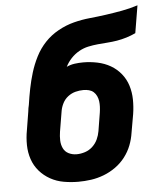

<svg xmlns="http://www.w3.org/2000/svg" viewBox="-53 -781 706 836"><g transform="rotate(-5 300.0 -363.5)"><path d="M256 8Q224 8 192.5 2.5Q161 -3 134 -18Q107 -33 87 -56Q67 -79 57 -108.5Q47 -138 46.5 -170.5Q46 -203 52 -235L65 -315Q66 -323 67 -330Q68 -337 70 -344Q75 -379 82 -414Q89 -449 99.5 -483.5Q110 -518 127 -551.5Q144 -585 169.5 -612Q195 -639 228.5 -657.5Q262 -676 297 -685Q332 -694 367.5 -697.5Q403 -701 438.5 -706Q474 -711 509.5 -717.5Q545 -724 579 -735L559 -615Q540 -606 519 -599.5Q498 -593 477 -589.5Q456 -586 434.5 -584.5Q413 -583 392 -581Q371 -579 350 -574.5Q329 -570 309.5 -559Q290 -548 274.5 -531.5Q259 -515 249 -495Q266 -503 284.5 -505.5Q303 -508 322 -508Q353 -508 384 -501.5Q415 -495 441 -480Q467 -465 486 -441.5Q505 -418 514 -389Q523 -360 523.5 -328.5Q524 -297 519 -265L505 -185Q501 -157 490.5 -130Q480 -103 462 -79.5Q444 -56 419.5 -38.5Q395 -21 367.5 -10.5Q340 0 312 4Q284 8 256 8ZM259 -112Q277 -112 295.5 -118Q314 -124 328.5 -137.5Q343 -151 351 -168.5Q359 -186 362 -204L375 -284Q377 -297 377.5 -309.5Q378 -322 376.5 -333.5Q375 -345 370 -356Q365 -367 356.5 -374.5Q348 -382 336.5 -385Q325 -388 312 -388Q295 -388 277.5 -383.5Q260 -379 245 -367.5Q230 -356 221.5 -339.5Q213 -323 210 -306L195 -216Q192 -197 192.5 -178.5Q193 -160 200.5 -144Q208 -128 224 -120Q240 -112 259 -112Z"/></g></svg>

Font: Iosevka Curly HvExObl
Style: Regular
Weight: 900
Width: 7
Italic angle: -9°
Monospace: yes
Designer: Belleve Invis
Foundry: Belleve Invis
Version: Version 11.1.0; ttfautohint (v1.8.3)